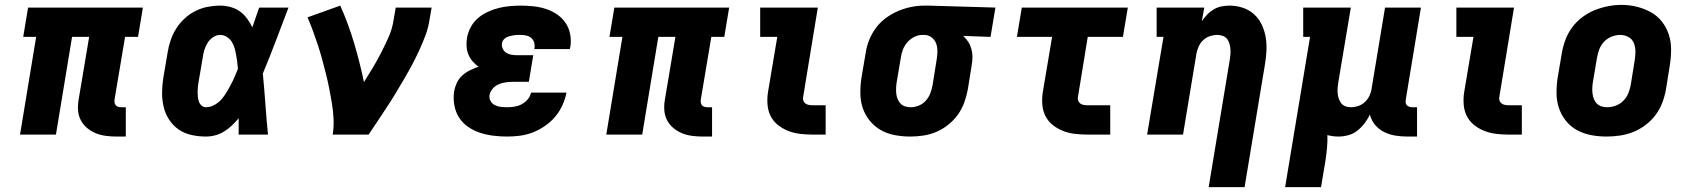

<svg xmlns="http://www.w3.org/2000/svg" viewBox="-20 -551 6940 786"><path d="M456 8Q434 8 412 5Q390 2 371 -6Q352 -14 336 -27.5Q320 -41 310.5 -59.5Q301 -78 299.5 -100Q298 -122 302 -144L345 -400H275L209 0H62L128 -400H75L95 -520H565L545 -400H492L449 -144Q448 -137 449 -131Q450 -125 453.5 -120.5Q457 -116 463 -114Q469 -112 476 -112H495V8Z M823 8Q793 8 763.5 1.5Q734 -5 710.5 -21.5Q687 -38 671.5 -62.5Q656 -87 649.5 -115.5Q643 -144 643.5 -174.5Q644 -205 649 -235L666 -335Q670 -361 678.5 -386Q687 -411 701 -433.5Q715 -456 735.5 -475Q756 -494 780 -506Q804 -518 830 -523Q856 -528 881 -528Q903 -528 924.5 -522Q946 -516 962.5 -504Q979 -492 991.5 -475Q1004 -458 1013 -439Q1020 -459 1027 -479.5Q1034 -500 1041 -520H1161Q1135 -452 1109.5 -384.5Q1084 -317 1056 -250Q1062 -187 1066.5 -124.5Q1071 -62 1077 0H957Q957 -17 957 -33.5Q957 -50 957 -67Q944 -51 929 -37Q914 -23 897 -12.5Q880 -2 861 3Q842 8 823 8ZM823 -112Q836 -112 848.5 -117Q861 -122 872 -130.5Q883 -139 891.5 -150Q900 -161 907 -172.5Q914 -184 920.5 -196Q927 -208 933 -220Q939 -232 944 -244.5Q949 -257 954 -269Q953 -284 951 -298.5Q949 -313 946.5 -327Q944 -341 940 -355Q936 -369 928.5 -380.5Q921 -392 908.5 -400Q896 -408 881 -408Q866 -408 852 -398.5Q838 -389 829.5 -375Q821 -361 816.5 -346Q812 -331 810 -316L793 -216Q791 -205 790 -195Q789 -185 789 -174.5Q789 -164 790 -154Q791 -144 794.5 -134.5Q798 -125 805.5 -118.5Q813 -112 823 -112Z M1342 0Q1347 -32 1345.5 -64Q1344 -96 1339 -126.5Q1334 -157 1328 -187.5Q1322 -218 1314.5 -248Q1307 -278 1299 -307.5Q1291 -337 1281.5 -366Q1272 -395 1261.5 -423.5Q1251 -452 1239 -480L1373 -528Q1406 -454 1429.5 -375Q1453 -296 1470 -215Q1489 -245 1507.5 -276Q1526 -307 1542 -338.5Q1558 -370 1572 -402Q1586 -434 1591 -468L1600 -520H1747L1738 -468Q1733 -436 1721.5 -405.5Q1710 -375 1696 -344.5Q1682 -314 1666.5 -285Q1651 -256 1634 -227Q1617 -198 1599.5 -169Q1582 -140 1563.5 -112Q1545 -84 1526.5 -56Q1508 -28 1489 0Z M2056 8Q2027 8 1999 4.5Q1971 1 1945 -7.5Q1919 -16 1896.5 -31.5Q1874 -47 1859.5 -69.5Q1845 -92 1840 -120Q1835 -148 1839 -177Q1842 -194 1850 -211.5Q1858 -229 1872.5 -242Q1887 -255 1904.5 -263.5Q1922 -272 1939 -278Q1926 -287 1915 -299.5Q1904 -312 1897.5 -328Q1891 -344 1890 -361.5Q1889 -379 1892 -397Q1896 -419 1907.5 -440.5Q1919 -462 1937.5 -477.5Q1956 -493 1978 -503Q2000 -513 2022.5 -518.5Q2045 -524 2068 -526Q2091 -528 2113 -528Q2140 -528 2166 -525Q2192 -522 2216 -514Q2240 -506 2260.5 -492Q2281 -478 2295 -457.5Q2309 -437 2314 -411.5Q2319 -386 2315 -360Q2314 -357 2313.5 -354.5Q2313 -352 2313 -350H2167Q2167 -351 2167.5 -351.5Q2168 -352 2168 -353Q2170 -365 2167 -376Q2164 -387 2156 -394.5Q2148 -402 2136.5 -405Q2125 -408 2113 -408Q2106 -408 2098.5 -408Q2091 -408 2083.5 -406.5Q2076 -405 2068.5 -403.5Q2061 -402 2054 -398.5Q2047 -395 2041.5 -388.5Q2036 -382 2035 -375Q2033 -363 2038 -352Q2043 -341 2052.5 -335Q2062 -329 2073.5 -327Q2085 -325 2097 -325H2163L2145 -216H2079Q2065 -216 2050.5 -214Q2036 -212 2021.5 -206Q2007 -200 1996.5 -187.5Q1986 -175 1984 -161Q1982 -148 1988.5 -137Q1995 -126 2006 -120.5Q2017 -115 2030 -113.5Q2043 -112 2056 -112Q2071 -112 2086.5 -114.5Q2102 -117 2116 -124.5Q2130 -132 2140.5 -144.5Q2151 -157 2154 -172H2299Q2294 -146 2282.5 -120.5Q2271 -95 2253 -73.5Q2235 -52 2211 -35.5Q2187 -19 2161.5 -9Q2136 1 2109 4.5Q2082 8 2056 8Z M2856 8Q2834 8 2812 5Q2790 2 2771 -6Q2752 -14 2736 -27.5Q2720 -41 2710.5 -59.5Q2701 -78 2699.5 -100Q2698 -122 2702 -144L2745 -400H2675L2609 0H2462L2528 -400H2475L2495 -520H2965L2945 -400H2892L2849 -144Q2848 -137 2849 -131Q2850 -125 2853.5 -120.5Q2857 -116 2863 -114Q2869 -112 2876 -112H2895V8Z M3307 0Q3281 0 3255.5 -3Q3230 -6 3207 -15Q3184 -24 3165 -39Q3146 -54 3135 -75.5Q3124 -97 3122 -123Q3120 -149 3124 -174L3162 -400H3092V-520H3328L3268 -155Q3266 -147 3268.5 -139.5Q3271 -132 3277 -127.5Q3283 -123 3291 -121.5Q3299 -120 3307 -120H3360V0Z M3706 8Q3674 8 3642.5 2Q3611 -4 3585 -19Q3559 -34 3540 -57.5Q3521 -81 3511.5 -110Q3502 -139 3502 -171Q3502 -203 3507 -235L3524 -335Q3528 -362 3538.5 -388Q3549 -414 3566 -437Q3583 -460 3607 -477.5Q3631 -495 3657 -506Q3683 -517 3710 -522.5Q3737 -528 3764 -528Q3768 -528 3772.5 -528Q3777 -528 3781 -528L4055 -520L4035 -400L3923 -404Q3935 -393 3943.5 -380Q3952 -367 3956.5 -351Q3961 -335 3961 -318.5Q3961 -302 3958 -285L3942 -185Q3937 -158 3927.5 -131.5Q3918 -105 3901.5 -82Q3885 -59 3862 -40.5Q3839 -22 3813 -11Q3787 0 3759.5 4Q3732 8 3706 8ZM3708 -112Q3708 -112 3708 -112Q3708 -112 3708 -112Q3725 -112 3742 -119Q3759 -126 3771 -140Q3783 -154 3789 -170.5Q3795 -187 3798 -204L3814 -304Q3817 -321 3817.5 -338.5Q3818 -356 3813 -371Q3808 -386 3795.5 -396.5Q3783 -407 3766 -408H3761Q3760 -408 3758.5 -408Q3757 -408 3756 -408Q3739 -408 3723 -400Q3707 -392 3695 -378.5Q3683 -365 3676.5 -348.5Q3670 -332 3668 -316L3651 -216Q3649 -204 3648.5 -192Q3648 -180 3649 -168.5Q3650 -157 3654.5 -146Q3659 -135 3666.5 -127Q3674 -119 3685 -115.5Q3696 -112 3708 -112Z M4432 0Q4406 0 4380.5 -3Q4355 -6 4332 -15Q4309 -24 4290 -39Q4271 -54 4260 -75.5Q4249 -97 4247 -123Q4245 -149 4249 -174L4287 -400H4143L4163 -520H4597L4577 -400H4433L4393 -155Q4391 -147 4393.5 -139.5Q4396 -132 4402 -127.5Q4408 -123 4416 -121.5Q4424 -120 4432 -120H4525V0Z M4928 215 5014 -304Q5016 -316 5017 -327.5Q5018 -339 5017 -350.5Q5016 -362 5013 -372.5Q5010 -383 5003.5 -391.5Q4997 -400 4986 -404Q4975 -408 4964 -408Q4948 -408 4933 -403Q4918 -398 4906 -387Q4894 -376 4887.5 -361.5Q4881 -347 4878 -332L4823 0H4676L4743 -400H4715V-520H4910L4900 -464Q4910 -479 4922 -491.5Q4934 -504 4949.5 -513Q4965 -522 4981.5 -525Q4998 -528 5014 -528Q5042 -528 5068.5 -519Q5095 -510 5114.5 -492Q5134 -474 5145.5 -449.5Q5157 -425 5161.5 -398Q5166 -371 5164.5 -342Q5163 -313 5158 -285L5075 215Z M5241 215 5343 -400H5315V-520H5510L5459 -216Q5457 -204 5456 -192.5Q5455 -181 5456 -169.5Q5457 -158 5460.5 -147.5Q5464 -137 5470.5 -128.5Q5477 -120 5487.5 -116Q5498 -112 5510 -112Q5525 -112 5540 -117Q5555 -122 5567 -133Q5579 -144 5586 -158.5Q5593 -173 5595 -188L5650 -520H5797L5735 -144Q5734 -137 5734.5 -131Q5735 -125 5739 -120.5Q5743 -116 5749 -114Q5755 -112 5761 -112H5781V8H5741Q5716 8 5691.5 4Q5667 0 5645.5 -11Q5624 -22 5609 -40Q5594 -58 5588 -82Q5579 -63 5566 -46Q5553 -29 5536.5 -16Q5520 -3 5499.5 2.5Q5479 8 5460 8Q5448 8 5436.5 6.5Q5425 5 5414 2Q5415 28 5412.5 54.5Q5410 81 5406 107L5388 215Z M6157 0Q6131 0 6105.5 -3Q6080 -6 6057 -15Q6034 -24 6015 -39Q5996 -54 5985 -75.5Q5974 -97 5972 -123Q5970 -149 5974 -174L6012 -400H5942V-520H6178L6118 -155Q6116 -147 6118.5 -139.5Q6121 -132 6127 -127.5Q6133 -123 6141 -121.5Q6149 -120 6157 -120H6210V0Z M6556 8Q6524 8 6493 2Q6462 -4 6435.5 -18.5Q6409 -33 6390 -57Q6371 -81 6361.5 -110Q6352 -139 6352 -171Q6352 -203 6357 -235L6374 -335Q6379 -363 6389 -389.5Q6399 -416 6416.5 -439.5Q6434 -463 6458 -481Q6482 -499 6508.5 -509.5Q6535 -520 6562.5 -525.5Q6590 -531 6618 -531Q6650 -531 6680.5 -523.5Q6711 -516 6737.5 -501.5Q6764 -487 6783 -463Q6802 -439 6811.5 -410Q6821 -381 6821 -349Q6821 -317 6816 -285L6800 -185Q6795 -157 6785 -130.5Q6775 -104 6757.5 -80.5Q6740 -57 6716 -39Q6692 -21 6665.5 -10.5Q6639 0 6611 4Q6583 8 6556 8ZM6559 -112Q6577 -112 6594.5 -118.5Q6612 -125 6625.5 -138.5Q6639 -152 6646 -169.5Q6653 -187 6656 -204L6672 -304Q6675 -323 6675 -341Q6675 -359 6668.5 -375Q6662 -391 6646.5 -399.5Q6631 -408 6613 -408Q6595 -408 6577.5 -401Q6560 -394 6547 -380.5Q6534 -367 6527.5 -350Q6521 -333 6518 -316L6501 -216Q6499 -204 6498.5 -191.5Q6498 -179 6499.5 -167.5Q6501 -156 6505 -145.5Q6509 -135 6517 -127Q6525 -119 6536 -115.5Q6547 -112 6559 -112Z"/></svg>

Font: Iosevka Etoile Heavy Oblique
Style: Regular
Weight: 900
Italic angle: -9°
Designer: Belleve Invis
Foundry: Belleve Invis
Version: Version 15.5.2; ttfautohint (v1.8.4)